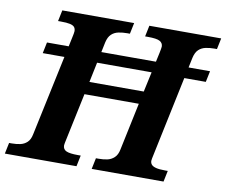

<svg xmlns="http://www.w3.org/2000/svg" viewBox="-101 -811 1069 908"><g transform="rotate(10 433.5 -357.0)"><path d="M71 -499 82 -552H865L854 -499ZM-23 0 -12 -53H1Q22 -53 41 -57Q60 -61 74 -74Q88 -87 93 -113L195 -593Q198 -607 199.5 -615Q201 -623 201 -627Q201 -639 195 -646.5Q189 -654 173.5 -657.5Q158 -661 129 -661H116L127 -714H472L461 -661H448Q426 -661 406.5 -657Q387 -653 373 -640Q359 -627 353 -600L312 -403H573L615 -597Q617 -608 618.5 -615.5Q620 -623 620 -627Q620 -644 605 -652.5Q590 -661 547 -661H534L545 -714H890L879 -661H866Q845 -661 825.5 -657Q806 -653 792 -640Q778 -627 772 -600L669 -110Q668 -105 666.5 -98Q665 -91 665 -87Q665 -76 671.5 -68.5Q678 -61 693.5 -57Q709 -53 737 -53H750L739 0H394L405 -53H418Q440 -53 459 -57Q478 -61 492.5 -74.5Q507 -88 512 -114L560 -342H299L250 -110Q249 -105 247.5 -98Q246 -91 246 -87Q246 -68 262.5 -60.5Q279 -53 319 -53H332L321 0Z"/></g></svg>

Font: Noto Serif
Style: Italic
Weight: 400
Italic angle: -12°
Designer: Monotype Design Team
Foundry: Monotype Imaging Inc.
Version: Version 2.013